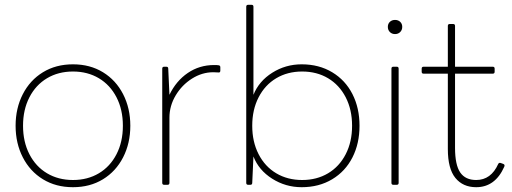

<svg xmlns="http://www.w3.org/2000/svg" viewBox="-20 -770 2134 800"><path d="M45 -246Q45 -319 75 -377.5Q105 -436 159 -469Q213 -502 284 -502Q355 -502 409 -469Q463 -436 493 -377.5Q523 -319 523 -246Q523 -173 493 -114.5Q463 -56 409 -23Q355 10 284 10Q213 10 159 -23Q105 -56 75 -114.5Q45 -173 45 -246ZM492 -246Q492 -313 465.5 -364.5Q439 -416 392 -444Q345 -472 284 -472Q223 -472 176 -444Q129 -416 102.5 -364.5Q76 -313 76 -246Q76 -179 102.5 -127.5Q129 -76 176 -48Q223 -20 284 -20Q345 -20 392 -48Q439 -76 465.5 -127.5Q492 -179 492 -246Z M664 0Q656 0 656 -8V-484Q656 -492 664 -492H673Q681 -492 681 -484L686 -375Q714 -433 762.5 -466Q811 -499 872 -499Q886 -499 891 -498Q898 -497 898 -490V-476Q898 -468 892 -468L869 -469Q822 -469 780 -442.5Q738 -416 712 -372.5Q686 -329 686 -280V-8Q686 0 678 0Z M1036 -118 1031 -8Q1031 0 1023 0H1014Q1006 0 1006 -8V-742Q1006 -750 1014 -750H1028Q1036 -750 1036 -742V-375Q1059 -432 1114.5 -467Q1170 -502 1237 -502Q1309 -502 1364 -469Q1419 -436 1448.5 -378Q1478 -320 1478 -246Q1478 -172 1448.5 -114Q1419 -56 1364 -23Q1309 10 1237 10Q1170 10 1114 -25.5Q1058 -61 1036 -118ZM1447 -246Q1447 -313 1420.5 -364.5Q1394 -416 1347 -444Q1300 -472 1239 -472Q1178 -472 1131 -444Q1084 -416 1057.5 -364.5Q1031 -313 1031 -246Q1031 -179 1057.5 -127.5Q1084 -76 1131 -48Q1178 -20 1239 -20Q1300 -20 1347 -48Q1394 -76 1420.5 -127.5Q1447 -179 1447 -246Z M1596 -658Q1596 -671 1604.5 -679Q1613 -687 1626 -687Q1639 -687 1647.5 -679Q1656 -671 1656 -658Q1656 -645 1647.5 -636.5Q1639 -628 1626 -628Q1613 -628 1604.5 -636.5Q1596 -645 1596 -658ZM1619 0Q1611 0 1611 -8V-484Q1611 -492 1619 -492H1633Q1641 -492 1641 -484V-8Q1641 0 1633 0Z M1846 -149V-463H1745Q1737 -463 1737 -471V-484Q1737 -492 1745 -492H1846V-662Q1846 -670 1854 -670H1868Q1876 -670 1876 -662V-492H2033Q2041 -492 2041 -484V-471Q2041 -463 2033 -463H1876V-154Q1876 -83 1897.5 -51.5Q1919 -20 1964 -20Q2026 -20 2056 -87Q2059 -93 2066 -91L2077 -87Q2085 -84 2081 -75Q2043 10 1964 10Q1909 10 1877.5 -28.5Q1846 -67 1846 -149Z"/></svg>

Font: LINE Seed Sans TH App Thin
Style: Regular
Weight: 250
Designer: Dalton Maag Ltd | Thai characters by Cadson Demak Co.,Ltd.
Foundry: Dalton Maag Ltd
Version: Version 1.003